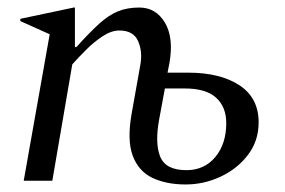

<svg xmlns="http://www.w3.org/2000/svg" viewBox="-20 -480 757 510"><path d="M43 0 112 -389 34 -424V-430L176 -460H179V-355H183Q218 -394 243.5 -417Q269 -440 293.5 -450Q318 -460 350 -460Q394 -460 418 -420Q442 -380 430 -312L425 -287H480Q565 -287 616 -253.5Q667 -220 667 -155Q667 -106 639 -69Q611 -32 566.5 -11Q522 10 473 10Q422 10 385 -7.5Q348 -25 332.5 -66.5Q317 -108 330 -180L353 -309Q359 -344 346.5 -371.5Q334 -399 297 -399Q276 -399 253 -384Q230 -369 209 -348Q188 -327 172 -309L119 0ZM403 -164Q391 -100 405.5 -64Q420 -28 475 -28Q523 -28 552 -63Q581 -98 581 -153Q581 -196 554 -220.5Q527 -245 471 -245H418Z"/></svg>

Font: Spectral
Style: Italic
Weight: 400
Italic angle: -10°
Designer: Jean-Baptiste Levee
Foundry: Production Type
Version: Version 2.001